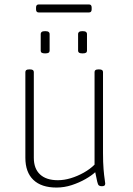

<svg xmlns="http://www.w3.org/2000/svg" viewBox="-20 -837 597 863"><path d="M234 6Q166 6 130 -28.5Q94 -63 94 -128V-513Q94 -519 98 -522Q102 -525 111 -525H115Q124 -525 128 -522Q132 -519 132 -513V-128Q132 -79 160 -53Q188 -27 240 -27Q268 -27 298 -36Q328 -45 356.5 -61Q385 -77 405 -97V-513Q405 -519 409 -522Q413 -525 422 -525H426Q435 -525 439 -522Q443 -519 443 -513V-150Q443 -106 445.5 -76.5Q448 -47 450.5 -31.5Q453 -16 453 -12Q453 -9 452 -6.5Q451 -4 449 -2.5Q447 -1 444 -0.5Q441 0 437 0Q429 0 424.5 -3.5Q420 -7 417 -20.5Q414 -34 408 -63Q392 -48 364 -32Q336 -16 302.5 -5Q269 6 234 6ZM351 -597Q340 -597 335.5 -600Q331 -603 331 -609V-685Q331 -690 335.5 -693.5Q340 -697 351 -697Q362 -697 366.5 -693.5Q371 -690 371 -685V-609Q371 -603 366.5 -600Q362 -597 351 -597ZM183 -597Q172 -597 167.5 -600Q163 -603 163 -609V-685Q163 -690 167.5 -693.5Q172 -697 183 -697Q194 -697 198.5 -693.5Q203 -690 203 -685V-609Q203 -603 198.5 -600Q194 -597 183 -597ZM154 -781Q142 -781 142 -795V-803Q142 -817 154 -817H380Q392 -817 392 -803V-795Q392 -781 380 -781Z"/></svg>

Font: Asap Thin
Style: Regular
Weight: 250
Designer: Pablo Cosgaya
Foundry: Omnibus-Type
Version: Version 3.001